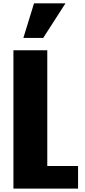

<svg xmlns="http://www.w3.org/2000/svg" viewBox="-20 -1104 496 1124"><path d="M116.7 -881.8 179.2 -1084.5H363.3L232.9 -881.8ZM58.6 0V-809.6H256.8V-132.3H437V0Z"/></svg>

Font: Oswald
Style: Heavy
Weight: 800
Designer: Vernon Adams
Foundry: Vernon Adams
Version: 3.0; ttfautohint (v0.95) -l 8 -r 50 -G 200 -x 0 -w "G" -W -c